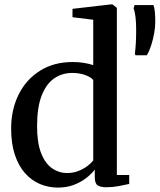

<svg xmlns="http://www.w3.org/2000/svg" viewBox="-20 -839 724 870"><path d="M242.5 11Q199.5 11 161 -5.2Q122.5 -21.5 93.2 -54.5Q64 -87.5 47.2 -138Q30.5 -188.5 30.5 -256.5Q30.5 -342 64.2 -410.2Q98 -478.5 160.8 -518.2Q223.5 -558 309.5 -558Q336.5 -558 360.5 -554Q384.5 -550 402.5 -544V-749.5L308.5 -761V-799L482 -819H490L509.5 -803.5V-46H565.5V-5.5Q546 -1 518.2 4.2Q490.5 9.5 462 9.5Q436.5 9.5 423 1.2Q409.5 -7 409.5 -36.5V-70.5Q394.5 -51 370.2 -32Q346 -13 313.8 -1Q281.5 11 242.5 11ZM284 -55Q312 -55 335.2 -64.2Q358.5 -73.5 375.8 -86.5Q393 -99.5 402.5 -112V-476Q394 -488.5 367.5 -498.5Q341 -508.5 308 -508.5Q261.5 -508.5 225.8 -484Q190 -459.5 169.2 -407Q148.5 -354.5 148 -271.5Q147.5 -194 165.8 -146.5Q184 -99 215.2 -77Q246.5 -55 284 -55ZM645.5 -588.5H594L591 -595.5Q594 -616 595.5 -643.8Q597 -671.5 597 -703.5Q597 -737.5 594 -762.2Q591 -787 585.5 -801L589.5 -816H675.5Q680 -803 681.8 -785Q683.5 -767 683.5 -737.5Q683.5 -716 678.5 -687.8Q673.5 -659.5 664.8 -632.8Q656 -606 645.5 -588.5Z"/></svg>

Font: Merriweather 48pt Medium
Style: Regular
Weight: 500
Version: Version 2.100